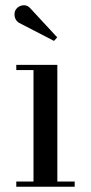

<svg xmlns="http://www.w3.org/2000/svg" viewBox="-20 -705 343 725"><path d="M196.5 -460V-19.5H262V0H41.5V-19.5H106.5V-440.5H41.5V-460ZM184 -550.5 52.5 -618.5Q44.5 -623 39.8 -631.2Q35 -639.5 34.8 -649.5Q34.5 -659.5 39 -667.5Q44 -676 53.5 -681Q63 -686 74.2 -685Q85.5 -684 95 -673L196 -564Z"/></svg>

Font: Bodoni Moda SC
Style: Regular
Weight: 400
Designer: Owen Earl
Foundry: indestructible type
Version: Version 2.005